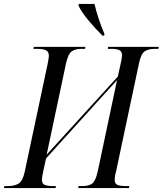

<svg xmlns="http://www.w3.org/2000/svg" viewBox="-47 -951 823 971"><path d="M-27 0 -25 -10H-8Q26 -10 47 -22.5Q68 -35 78 -82L194 -628Q196 -640 198 -651Q200 -662 200 -669Q200 -690 185 -697Q170 -704 139 -704H122L124 -714H385L383 -704H366Q334 -704 316 -691.5Q298 -679 287 -631L189 -169L549 -564L563 -628Q570 -657 570 -672Q570 -692 555.5 -698Q541 -704 516 -704H498L500 -714H756L754 -704H736Q704 -704 685 -691.5Q666 -679 656 -631L540 -84Q536 -70 534.5 -59.5Q533 -49 533 -42Q533 -21 548 -15.5Q563 -10 590 -10H607L605 0H349L350 -10H368Q402 -10 419 -22.5Q436 -35 447 -83L545 -546L186 -150L172 -86Q165 -55 165 -42Q165 -22 179.5 -16Q194 -10 218 -10H236L234 0ZM471 -771Q436 -805 401 -847Q366 -889 350 -922L351 -931H431Q438 -898 452.5 -855Q467 -812 481 -780L480 -771Z"/></svg>

Font: Noto Serif Display Condensed
Style: Italic
Weight: 400
Width: 3
Italic angle: -12°
Designer: Monotype Design Team
Foundry: Monotype Imaging Inc.
Version: Version 2.009